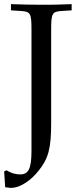

<svg xmlns="http://www.w3.org/2000/svg" viewBox="-35 -712 387 927"><path d="M-10 192 7 194C11 195 15 195 19 195C67 195 120 152 150 114C199 54 212 4 212 -117V-569C212 -648 217 -656 263 -659L311 -662V-692C238 -689 216 -689 164 -689C114 -689 90 -690 18 -692V-662L66 -659C112 -656 117 -648 117 -569V17C117 101 103 130 63 130C39 130 19 124 -4 110L-15 116Z"/></svg>

Font: Asana Math
Style: Regular
Weight: 400
Version: Version 000.958